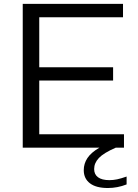

<svg xmlns="http://www.w3.org/2000/svg" viewBox="-20 -760 709 988"><path d="M631.5 148.5V189Q584.5 207.5 535 207.5Q474.5 207.5 442.8 183.2Q411 159 411 115.5Q411 82 429.8 53.5Q448.5 25 491.5 0H97V-740H613V-671H182V-414H562V-345.5H182V-69H618V0H575.5Q513.5 27 489 52.8Q464.5 78.5 464.5 110Q464.5 137.5 484.5 152.2Q504.5 167 543 167Q562.5 167 582.8 162.8Q603 158.5 631.5 148.5Z"/></svg>

Font: Encode Sans Expanded
Style: Regular
Weight: 400
Width: 7
Designer: Multiple Designers
Foundry: Impallari Type
Version: Version 2.000